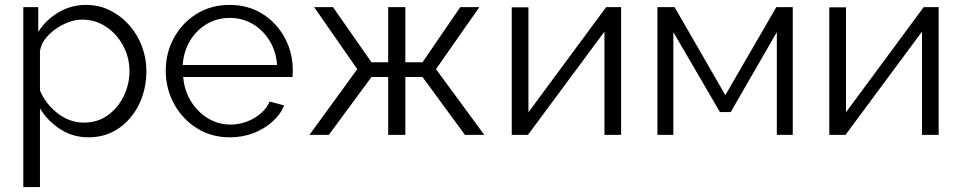

<svg xmlns="http://www.w3.org/2000/svg" viewBox="-20 -550 3922 783"><path d="M341 10Q276 10 224.5 -24Q173 -58 143 -108V213H75V-521H136V-420Q167 -469 218.5 -499.5Q270 -530 330 -530Q384 -530 429 -507.5Q474 -485 507.5 -447Q541 -409 559 -360.5Q577 -312 577 -260Q577 -187 547.5 -125.5Q518 -64 464.5 -27Q411 10 341 10ZM322 -50Q379 -50 420.5 -80.5Q462 -111 485 -159Q508 -207 508 -260Q508 -316 482 -364Q456 -412 412.5 -441Q369 -470 314 -470Q280 -470 242.5 -452.5Q205 -435 176.5 -405.5Q148 -376 143 -341V-181Q166 -126 215 -88Q264 -50 322 -50Z M917 10Q842 10 783 -27Q724 -64 690 -126Q656 -188 656 -262Q656 -335 689.5 -396Q723 -457 782 -493.5Q841 -530 916 -530Q993 -530 1051 -493Q1109 -456 1141.5 -395.5Q1174 -335 1174 -263Q1174 -247 1173 -236H727Q732 -180 759 -136.5Q786 -93 828 -67.5Q870 -42 920 -42Q971 -42 1016 -68Q1061 -94 1080 -136L1139 -120Q1123 -82 1089.5 -52.5Q1056 -23 1012 -6.5Q968 10 917 10ZM725 -285H1110Q1106 -341 1079 -384.5Q1052 -428 1010 -452.5Q968 -477 917 -477Q866 -477 824 -452.5Q782 -428 755.5 -384.5Q729 -341 725 -285Z M1242 0 1437 -268 1261 -521H1338L1495 -296H1563V-521H1633V-296H1703L1857 -521H1935L1758 -268L1955 0H1876L1703 -236H1633V0H1563V-236H1495L1321 0Z M2067 0V-520H2135V-92L2452 -521H2513V0H2445V-421L2133 0Z M2661 0V-521H2731L2938 -162L3146 -521H3213V0H3148V-419L2960 -93H2916L2726 -419V0Z M3362 0V-520H3430V-92L3747 -521H3808V0H3740V-421L3428 0Z"/></svg>

Font: Raleway
Style: Regular
Weight: 400
Designer: Matt McInerney, Pablo Impallari, Rodrigo Fuenzalida
Foundry: Matt McInerney, Pablo Impallari, Rodrigo Fuenzalida
Version: Version 4.101;RELEASE